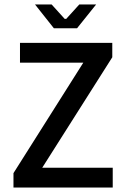

<svg xmlns="http://www.w3.org/2000/svg" viewBox="-20 -840 560 855"><path d="M482 -5V-93H168L480 -585V-649H69V-561H351L40 -69V-5ZM275 -756H268L210 -820H136L220 -714H323L408 -820H333Z"/></svg>

Font: Falling Sky
Style: Light
Weight: 400
Designer: Paul D. Hunt
Foundry: Adobe Systems Incorporated
Version: Version 1.02